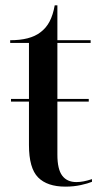

<svg xmlns="http://www.w3.org/2000/svg" viewBox="-20 -686 383 716"><path d="M224 10Q156 10 122 -24.5Q88 -59 88 -145V-307H21V-317H88V-526H18V-536Q92 -536 130 -565Q152 -581 165 -606Q178 -631 184 -666H194V-536H318V-526H194V-317H311V-307H194V-109Q194 -55 212 -31Q230 -7 265 -7Q290 -7 323 -18V-8Q309 -2 282 4Q255 10 224 10Z"/></svg>

Font: Noto Serif Display SemiCondensed Medium
Style: Regular
Weight: 500
Width: 4
Designer: Monotype Design Team
Foundry: Monotype Imaging Inc.
Version: Version 2.009